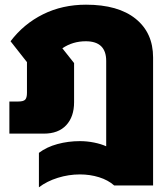

<svg xmlns="http://www.w3.org/2000/svg" viewBox="-20 -570 713 819"><path d="M146 82Q179 57 225 44.5Q271 32 321 32Q351 32 381 38Q411 44 433 54V-310Q433 -394 346 -394Q290 -394 246 -364L296 -301V-134Q296 -72 262.5 -36Q229 0 167 0H20V-137H58Q80 -137 87.5 -145Q95 -153 95 -174V-305L25 -394Q81 -468 163.5 -509Q246 -550 347 -550Q484 -550 558.5 -490Q633 -430 633 -325V221H467Q441 198 402.5 186Q364 174 321 174Q273 174 226.5 188.5Q180 203 146 229Z"/></svg>

Font: Prompt ExtraBold
Style: Regular
Weight: 800
Designer: Katatrad Team
Foundry: CadsonDemak
Version: Version 1.000